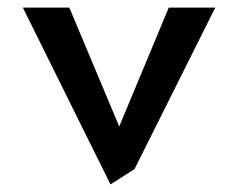

<svg xmlns="http://www.w3.org/2000/svg" viewBox="-20 -492 634 504"><path d="M162 -472H40L270 -8L333 -48L545 -472H423L293 -160Z"/></svg>

Font: Bluebird
Style: LiNrw
Weight: 300
Designer: Jasper
Foundry: Cannot Into Space Fonts
Version: Version 0.98